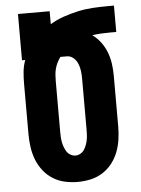

<svg xmlns="http://www.w3.org/2000/svg" viewBox="-53 -777 606 827"><g transform="rotate(-5 250.0 -363.5)"><path d="M250 8Q222 8 194.5 2Q167 -4 143 -19Q119 -34 101.5 -56.5Q84 -79 74 -105Q64 -131 60 -159Q56 -187 56 -215V-434Q56 -460 58.5 -485.5Q61 -511 70 -535H56V-735H193V-679Q221 -696 252 -706.5Q283 -717 314.5 -724Q346 -731 378.5 -733Q411 -735 444 -735H471V-621H444Q425 -621 405.5 -620Q386 -619 367 -616Q388 -601 403.5 -580Q419 -559 428 -535Q437 -511 440.5 -485.5Q444 -460 444 -434V-215Q444 -187 440 -159Q436 -131 426 -105Q416 -79 398.5 -56.5Q381 -34 357 -19Q333 -4 305.5 2Q278 8 250 8ZM250 -106Q261 -106 271.5 -112Q282 -118 288 -127.5Q294 -137 298 -148Q302 -159 304 -170Q306 -181 306.5 -192.5Q307 -204 307 -215V-434Q307 -450 305 -466.5Q303 -483 297 -498Q291 -513 278.5 -524Q266 -535 250 -535H222Q214 -524 208 -512Q202 -500 198.5 -487Q195 -474 194 -460.5Q193 -447 193 -434V-215Q193 -204 193.5 -192.5Q194 -181 196 -170Q198 -159 202 -148Q206 -137 212 -127.5Q218 -118 228.5 -112Q239 -106 250 -106Z"/></g></svg>

Font: Iosevka Term Curly Heavy
Style: Regular
Weight: 900
Designer: Belleve Invis
Foundry: Belleve Invis
Version: Version 32.3.0